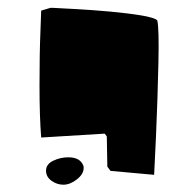

<svg xmlns="http://www.w3.org/2000/svg" viewBox="-20 -770 483 503"><path d="M269.5 -322.3 261.2 -333.5Q259.8 -410.2 259.8 -412.6L254.4 -419.9L87.9 -409.7Q83.5 -463.9 83.5 -547.1Q83.5 -630.4 85.9 -686.5L87.9 -742.2L112.3 -749.5Q115.7 -749.5 121.6 -749.3Q127.4 -749 145.5 -748Q163.6 -747.1 181.2 -746.1Q198.7 -745.1 222.9 -743.4Q247.1 -741.7 268.1 -739.7Q289.1 -737.8 311.3 -735.1Q333.5 -732.4 349.6 -729.7Q365.7 -727.1 377.4 -723.6Q389.2 -720.2 392.1 -716.3Q397 -694.8 395 -605Q393.1 -515.1 388.7 -413.6L383.8 -312ZM199.2 -330.1Q199.2 -335 197.8 -337.4Q189 -357.9 158.7 -357.9Q138.2 -357.9 119.4 -348.9Q100.6 -339.8 100.6 -322.8Q100.6 -306.6 115 -296.4Q129.4 -286.1 146 -286.1Q163.6 -286.1 181.4 -300Q199.2 -314 199.2 -330.1Z"/></svg>

Font: Noot
Style: Regular
Weight: 400
Designer: Amos Jerbi
Foundry: Amos Jerbi
Version: Version 1.000;PS 001.001;hotconv 1.0.56